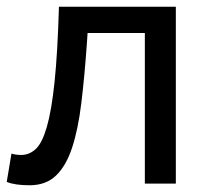

<svg xmlns="http://www.w3.org/2000/svg" viewBox="-26 -545 630 570"><path d="M404 -447H234L232 -417Q225 -318 215.5 -239.5Q206 -161 188 -106.5Q170 -52 140 -23.5Q110 5 62 5Q40 5 23 2.5Q6 0 -6 -5L8 -89Q21 -85 37 -85Q61 -85 80 -102.5Q99 -120 113 -168Q127 -216 136 -302Q145 -388 149 -525H496V0H404Z"/></svg>

Font: PT Sans Caption
Style: Regular
Weight: 400
Designer: A.Korolkova, O.Umpeleva, V.Yefimov
Foundry: ParaType Ltd
Version: Version 2.004W OFL